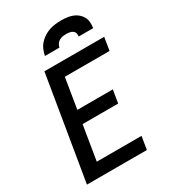

<svg xmlns="http://www.w3.org/2000/svg" viewBox="-226 -1068 1052 1182"><g transform="rotate(-30 300.0 -477.5)"><path d="M35 0 157 -735H582L567 -643H249L214 -428H466L451 -336H198L158 -92H476L461 0ZM207 -815Q211 -836 219.5 -856.5Q228 -877 243 -894Q258 -911 277.5 -923.5Q297 -936 317.5 -943Q338 -950 359.5 -952.5Q381 -955 402 -955Q423 -955 443.5 -952.5Q464 -950 482.5 -943Q501 -936 516 -923.5Q531 -911 540.5 -894Q550 -877 551.5 -856.5Q553 -836 550 -815H447Q449 -827 445.5 -838.5Q442 -850 432.5 -856.5Q423 -863 411 -865Q399 -867 387 -867Q375 -867 362.5 -865Q350 -863 338.5 -856.5Q327 -850 319.5 -838.5Q312 -827 310 -815Z"/></g></svg>

Font: Iosevka Curly SmBdEx
Style: Italic
Weight: 600
Width: 7
Italic angle: -9°
Monospace: yes
Designer: Belleve Invis
Foundry: Belleve Invis
Version: Version 11.1.0; ttfautohint (v1.8.3)